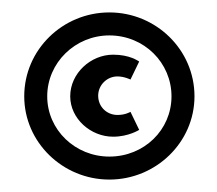

<svg xmlns="http://www.w3.org/2000/svg" viewBox="-20 -285 350 309"><path d="M169 -162C180 -162 190 -157 190 -157L204 -186C202 -187 189 -197 162 -197C126 -197 93 -167 93 -130C93 -94 126 -65 162 -65C187 -65 204 -76 204 -76C199 -87 195 -94 190 -105C188 -104 181 -100 169 -100C152 -100 138 -113 138 -131C138 -148 152 -162 169 -162ZM56 -130C56 -184 101 -228 156 -228C212 -228 256 -184 256 -130C256 -76 212 -33 156 -33C101 -33 56 -76 56 -130ZM19 -130C19 -56 81 4 156 4C231 4 293 -56 293 -130C293 -205 231 -265 156 -265C81 -265 19 -205 19 -130Z"/></svg>

Font: Hussar Tani
Style: Dwa
Weight: 700
Foundry: Cannot Into Space Fonts
Version: Version 0.92